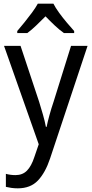

<svg xmlns="http://www.w3.org/2000/svg" viewBox="-20 -786 499 1046"><path d="M2 -536H92L193 -232Q204 -196 214 -161.5Q224 -127 230 -95H234Q239 -120 249 -157Q259 -194 272 -232L367 -536H457L253 77Q227 155 186.5 197.5Q146 240 77 240Q57 240 41 237.5Q25 235 12 232V161Q22 164 36 166Q50 168 64 168Q103 168 127 143.5Q151 119 167 70L191 0ZM271 -766Q282 -744 302 -716.5Q322 -689 344 -663Q366 -637 384 -617V-606H328Q304 -623 278.5 -647Q253 -671 228 -697Q202 -671 177 -647Q152 -623 129 -606H74V-617Q92 -638 113.5 -664.5Q135 -691 154.5 -717.5Q174 -744 186 -766Z"/></svg>

Font: Noto Sans Thai SemCond
Style: Regular
Weight: 400
Width: 4
Designer: Monotype Design Team
Foundry: Monotype Imaging Inc.
Version: Version 2.002; ttfautohint (v1.8.4.7-5d5b)